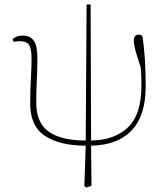

<svg xmlns="http://www.w3.org/2000/svg" viewBox="-20 -638 731 858"><path d="M367 200 357 194 363 13Q249 13 182 -30Q115 -73 115 -175Q115 -234 118 -285Q121 -336 121 -376Q121 -423 109 -438.5Q97 -454 68 -454Q55 -454 41 -451L36 -463Q41 -468 52.5 -473.5Q64 -479 81 -479Q116 -479 131.5 -455.5Q147 -432 147 -379Q147 -344 146 -314Q145 -284 143.5 -252.5Q142 -221 142 -180Q142 -89 198 -49.5Q254 -10 363 -10L367 -618H385L387 -10Q494 -12 553 -70Q612 -128 612 -255Q612 -275 611.5 -294Q611 -313 609 -336Q592 -387 585 -413Q578 -439 578 -457Q578 -483 600 -483Q613 -483 617 -474Q624 -428 627.5 -371.5Q631 -315 631 -251Q631 -121 568 -55Q505 11 387 13L389 192Z"/></svg>

Font: Source Serif Pro ExtraLight
Style: Regular
Weight: 200
Designer: Frank Grießhammer
Foundry: Adobe Systems Incorporated
Version: Version 3.001;hotconv 1.0.111;makeotfexe 2.5.65597